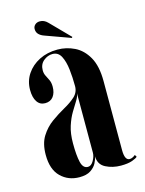

<svg xmlns="http://www.w3.org/2000/svg" viewBox="-104 -723 605 799"><g transform="rotate(-15 198.0 -324.0)"><path d="M139 10.5Q91 10.5 58.8 -21Q26.5 -52.5 26.5 -115.5Q26.5 -164 46 -195Q65.5 -226 94 -246.5Q122.5 -267 151 -282.8Q179.5 -298.5 199 -316.2Q218.5 -334 218.5 -360.5Q218.5 -397 214.5 -432.5Q210.5 -468 198.5 -491Q186.5 -514 162 -514Q141 -514 123.2 -499.2Q105.5 -484.5 105.5 -458.5Q105.5 -445 111.2 -434.2Q117 -423.5 122.5 -411.5Q128 -399.5 128 -382.5Q128 -356.5 115.8 -340.2Q103.5 -324 80.5 -324Q58 -324 45.8 -342.5Q33.5 -361 33.5 -393.5Q33.5 -431.5 53.5 -461.5Q73.5 -491.5 108 -509Q142.5 -526.5 186.5 -526.5Q225 -526.5 259.8 -509.5Q294.5 -492.5 316.5 -453.8Q338.5 -415 338.5 -350V-52.5Q338.5 -8.5 360 -8.5Q366.5 -8.5 373.8 -12.2Q381 -16 384.5 -19.5L390 -10.5Q385.5 -5 367 1.8Q348.5 8.5 318 8.5Q282 8.5 252.8 -6.5Q223.5 -21.5 223 -57Q221 -44 212.8 -28.2Q204.5 -12.5 187 -1Q169.5 10.5 139 10.5ZM183.5 -22Q198 -22 208.2 -39.8Q218.5 -57.5 218.5 -74V-330Q217 -316 206.2 -299Q195.5 -282 182 -259.5Q168.5 -237 158.5 -206Q148.5 -175 148.5 -132.5Q148.5 -80.5 155.5 -51.2Q162.5 -22 183.5 -22ZM258 -557.5 149 -597Q134.5 -602 126 -610.8Q117.5 -619.5 117.5 -633.5Q117.5 -644 125.5 -651.5Q133.5 -659 146.5 -659Q165 -659 179.5 -644L260.5 -561.5Z"/></g></svg>

Font: Imbue 100pt
Style: Bold
Weight: 700
Designer: Tyler Finck
Foundry: Etcetera Type Company
Version: Version 1.102; ttfautohint (v1.8.3)